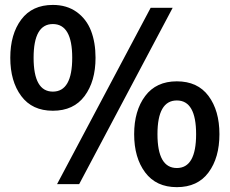

<svg xmlns="http://www.w3.org/2000/svg" viewBox="-20 -752 938 784"><path d="M195.8 -299.8Q111.3 -299.8 66.7 -359.9Q22 -419.9 22 -516.1Q22 -612.3 66.7 -672.1Q111.3 -731.9 195.8 -731.9Q252.9 -731.9 293 -703.1Q333 -674.3 351.6 -626.5Q370.1 -578.6 370.1 -516.1Q370.1 -419.9 325.4 -359.9Q280.8 -299.8 195.8 -299.8ZM117.2 -516.1Q117.2 -377.9 195.8 -377.9Q274.9 -377.9 274.9 -516.1Q274.9 -653.8 195.8 -653.8Q117.2 -653.8 117.2 -516.1ZM212.9 0 595.2 -720.2H685.1L303.2 0ZM527.8 -204.1Q527.8 -299.8 572.8 -359.9Q617.7 -419.9 702.1 -419.9Q787.1 -419.9 831.5 -360.1Q876 -300.3 876 -204.1Q876 -107.9 831.5 -47.9Q787.1 12.2 702.1 12.2Q617.7 12.2 572.8 -47.9Q527.8 -107.9 527.8 -204.1ZM623 -204.1Q623 -65.9 702.1 -65.9Q780.8 -65.9 780.8 -204.1Q780.8 -341.8 702.1 -341.8Q623 -341.8 623 -204.1Z"/></svg>

Font: Aspekta 550
Style: Regular
Weight: 550
Designer: Ivo Dolenc
Version: Version 2.000